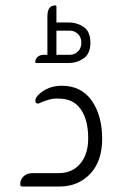

<svg xmlns="http://www.w3.org/2000/svg" viewBox="-20 -681 454 701"><path d="M232 -451H112Q109 -451 109 -454V-457Q109 -465 117 -473Q125 -481 142 -481H153V-621Q153 -661 181 -661H183Q186 -661 186 -657V-599H232Q261 -599 285.5 -582.5Q310 -566 310 -525Q310 -485 285.5 -468Q261 -451 232 -451ZM236 -569H186V-481H236Q252 -481 264.5 -493Q277 -505 277 -525Q277 -545 264.5 -557Q252 -569 236 -569ZM205 -368Q277 -368 315 -313.5Q353 -259 353 -174Q353 -92 309 -46Q265 0 197 0H62Q54 0 54 -7V-11Q54 -25 66 -37Q78 -49 101 -49H195Q244 -49 273 -83.5Q302 -118 302 -176Q302 -243 275 -282Q248 -321 195 -321Q175 -322 159.5 -317.5Q144 -313 130 -307Q127 -306 124.5 -304.5Q122 -303 119 -303Q109 -303 109 -313Q109 -326 125 -339Q139 -352 159.5 -360Q180 -368 205 -368Z"/></svg>

Font: Zain Light
Style: Regular
Weight: 300
Designer: Zain,Boutros
Foundry: Mobile Telecommunications Company (Zain), 2024
Version: Version 1.51; ttfautohint (v1.8.4)